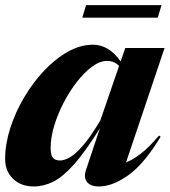

<svg xmlns="http://www.w3.org/2000/svg" viewBox="-24 -694 644 728"><path d="M302 -49.5 355 -208Q299 -118 256.2 -70.2Q213.5 -22.5 177.2 -4.8Q141 13 104.5 13Q55.5 13 25.5 -16Q-4.5 -45 -4.5 -91.5Q-4.5 -147 14.5 -207Q33.5 -267 66.8 -323.5Q100 -380 142.8 -425.5Q185.5 -471 233.2 -497.8Q281 -524.5 328.5 -524.5Q357.5 -524.5 384 -509.2Q410.5 -494 433.5 -461L451 -512H600L454 -78.5Q480 -88 510.8 -112Q541.5 -136 579 -180L585 -175.5Q523 -73 463 -30Q403 13 351 13Q319 13 305.8 -4.2Q292.5 -21.5 302 -49.5ZM168 -133Q168 -106 176.5 -95.8Q185 -85.5 204 -85.5Q219 -85.5 239.8 -96.8Q260.5 -108 289.2 -140.5Q318 -173 356.5 -237.5L427.5 -444Q409.5 -463 381.5 -463Q354.5 -463 325 -441.2Q295.5 -419.5 267.5 -383.5Q239.5 -347.5 217 -304Q194.5 -260.5 181.2 -216Q168 -171.5 168 -133ZM288 -627 302.5 -674.5H588.5L574 -627Z"/></svg>

Font: Newsreader Display
Style: Bold Italic
Weight: 700
Italic angle: -17°
Designer: Hugues Gentile
Foundry: Production Type
Version: Version 1.001